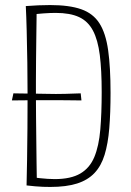

<svg xmlns="http://www.w3.org/2000/svg" viewBox="-20 -728 516 759"><path d="M27 -331 33 -359Q43 -359 62 -358.5Q81 -358 107.5 -358Q134 -358 166 -357Q200 -356 238 -357Q276 -358 299 -359L302 -331Q284 -331 258.5 -331.5Q233 -332 207 -332Q181 -332 160 -332Q114 -332 78.5 -331.5Q43 -331 27 -331ZM179 11Q165 11 150 10.5Q135 10 119 8.5Q103 7 85 5L107 -28Q124 -25 139 -23.5Q154 -22 168.5 -21Q183 -20 196 -20Q260 -20 297.5 -42Q335 -64 353 -107.5Q371 -151 376.5 -215.5Q382 -280 382 -364Q382 -451 374.5 -510.5Q367 -570 347.5 -607Q328 -644 292.5 -660.5Q257 -677 200 -677Q179 -677 151 -675Q123 -673 96 -669L82 -704Q108 -706 132 -707Q156 -708 178 -708Q254 -708 301 -691.5Q348 -675 373 -636Q398 -597 407.5 -529.5Q417 -462 417 -361Q417 -282 412 -221Q407 -160 393.5 -116Q380 -72 353.5 -44Q327 -16 284.5 -2.5Q242 11 179 11ZM85 5Q86 -35 87 -95Q88 -155 88.5 -222.5Q89 -290 89 -352Q89 -415 88 -481.5Q87 -548 85.5 -606.5Q84 -665 82 -704L125 -702Q125 -687 124.5 -653.5Q124 -620 123.5 -577Q123 -534 122.5 -489.5Q122 -445 122 -407.5Q122 -370 122 -348Q122 -311 122.5 -265Q123 -219 123.5 -172Q124 -125 124.5 -85Q125 -45 125.5 -20.5Q126 4 126 4Z"/></svg>

Font: Truculenta Thin
Style: Regular
Weight: 250
Version: Version 1.002